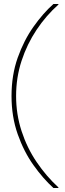

<svg xmlns="http://www.w3.org/2000/svg" viewBox="-20 -816 329 966"><path d="M249 130Q197 83 148.5 15Q100 -53 69 -141Q38 -229 38 -333Q38 -438 69 -525.5Q100 -613 148.5 -681.5Q197 -750 249 -796H274V-793Q212 -738 164 -666Q116 -594 88.5 -510Q61 -426 61 -333Q61 -241 88.5 -156.5Q116 -72 164.5 -0.5Q213 71 274 127V130Z"/></svg>

Font: DM Sans 36pt Thin
Style: Regular
Weight: 250
Designer: Colophon Foundry, Jonny Pinhorn
Foundry: Colophon Foundry
Version: Version 4.004;gftools[0.9.30]